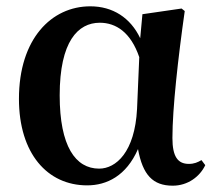

<svg xmlns="http://www.w3.org/2000/svg" viewBox="-20 -572 685 608"><path d="M256 15C318 15 380 -15 417 -100C432 -18 464 16 527 16C575 16 613 -13 630 -49L618 -65C606 -58 595 -53 578 -53C543 -53 526 -76 526 -135C526 -229 544 -389 565 -537L555 -545L431 -527L424 -451C393 -516 337 -552 266 -552C143 -552 40 -449 40 -259C40 -86 130 15 256 15ZM421 -391 414 -227C407 -90 347 -38 294 -38C219 -38 169 -109 169 -270C169 -441 227 -500 296 -500C347 -500 394 -470 421 -391Z"/></svg>

Font: Noto Serif CJK HK
Style: Bold
Weight: 700
Designer: Ryoko NISHIZUKA 西塚涼子 (kana & ideographs); Frank Grießhammer (Latin, Greek & Cyrillic); Wenlong ZHANG 张文龙 (bopomofo); San
Foundry: Adobe
Version: Version 2.001;hotconv 1.1.0;makeotfexe 2.6.0